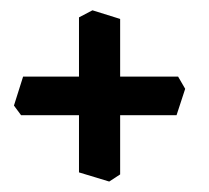

<svg xmlns="http://www.w3.org/2000/svg" viewBox="-20 -448 402 369"><path d="M189.9 -99.1 131.8 -116.7V-226.6H20.5L6.8 -245.1L24.4 -300.8H131.8V-414.6L157.7 -428.2L210.9 -411.6V-300.8H322.3L335.9 -277.3L319.3 -226.6H210.9V-112.8Z"/></svg>

Font: Kelvinch
Style: Bold
Weight: 700
Designer: Paul James Miller
Foundry: High-Logic / Made with FontCreator
Version: Version 3.501;March 28, 2021;FontCreator 13.0.0.2683 64-bit